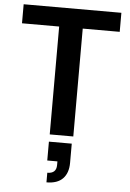

<svg xmlns="http://www.w3.org/2000/svg" viewBox="-63 -745 712 1055"><g transform="rotate(5 293.5 -218.0)"><path d="M229 0V-595H24V-700H563V-595H359V0ZM234 264V211Q284 211 284 164V144H228V40H354V146Q354 202 324 233Q294 264 234 264Z"/></g></svg>

Font: HostGroteskBold
Style: Bold
Weight: 700
Designer: Doukan Karapınar based on Poppins by Indian Type Foundry, Jonny Pinhorn
Foundry: Element Type
Version: Version 1.001; ttfautohint (v1.8.4.7-5d5b)